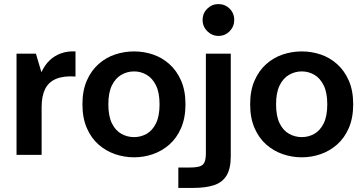

<svg xmlns="http://www.w3.org/2000/svg" viewBox="-20 -759 1782 941"><path d="M61 0V-496H156L183 -405Q199 -440 223 -463Q247 -486 279 -497.5Q311 -509 350 -507V-384Q292 -388 255 -372.5Q218 -357 201 -322.5Q184 -288 184 -234V0Z M637 12Q589 12 544 -3.5Q499 -19 463 -50.5Q427 -82 405.5 -131.5Q384 -181 384 -248Q384 -315 405.5 -364Q427 -413 463 -445Q499 -477 544 -492Q589 -507 637 -507Q685 -507 729.5 -492Q774 -477 810 -445Q846 -413 867.5 -364Q889 -315 889 -248Q889 -181 867.5 -131.5Q846 -82 810 -50.5Q774 -19 729.5 -3.5Q685 12 637 12ZM637 -87Q670 -87 698.5 -103Q727 -119 744.5 -154.5Q762 -190 762 -248Q762 -305 744.5 -340.5Q727 -376 698.5 -392.5Q670 -409 637 -409Q604 -409 575 -392.5Q546 -376 528.5 -340.5Q511 -305 511 -248Q511 -190 528.5 -154.5Q546 -119 575 -103Q604 -87 637 -87Z M854 162V62H908Q941 62 958.5 56.5Q976 51 982.5 35.5Q989 20 989 -8V-496H1111V7Q1111 67 1090.5 101Q1070 135 1029 148.5Q988 162 927 162ZM1051 -583Q1019 -583 996 -606Q973 -629 973 -661Q973 -694 996 -716.5Q1019 -739 1050 -739Q1083 -739 1105.5 -716.5Q1128 -694 1128 -661Q1128 -629 1105.5 -606Q1083 -583 1051 -583Z M1459 12Q1411 12 1366 -3.5Q1321 -19 1285 -50.5Q1249 -82 1227.5 -131.5Q1206 -181 1206 -248Q1206 -315 1227.5 -364Q1249 -413 1285 -445Q1321 -477 1366 -492Q1411 -507 1459 -507Q1507 -507 1551.5 -492Q1596 -477 1632 -445Q1668 -413 1689.5 -364Q1711 -315 1711 -248Q1711 -181 1689.5 -131.5Q1668 -82 1632 -50.5Q1596 -19 1551.5 -3.5Q1507 12 1459 12ZM1459 -87Q1492 -87 1520.5 -103Q1549 -119 1566.5 -154.5Q1584 -190 1584 -248Q1584 -305 1566.5 -340.5Q1549 -376 1520.5 -392.5Q1492 -409 1459 -409Q1426 -409 1397 -392.5Q1368 -376 1350.5 -340.5Q1333 -305 1333 -248Q1333 -190 1350.5 -154.5Q1368 -119 1397 -103Q1426 -87 1459 -87Z"/></svg>

Font: Atkinson Hyperlegible Next SemiBold
Style: Regular
Weight: 600
Designer: Elliott Scott, Megan Eiswerth, Linus Boman, Theodore Petrosky, Letters from Sweden
Foundry: Applied Design Works, Letters from Sweden
Version: Version 2.001